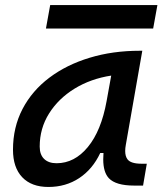

<svg xmlns="http://www.w3.org/2000/svg" viewBox="-20 -721 636 751"><path d="M169.4 10.3Q103 10.3 66.9 -27.8Q30.8 -65.9 30.8 -135.3Q30.8 -223.1 68.1 -294.7Q105.5 -366.2 172.9 -417Q240.2 -467.8 330.6 -495.1Q420.9 -522.5 526.9 -522.5H536.6L472.2 -154.8Q469.7 -141.6 469.7 -130.4Q469.7 -109.9 478.5 -98.1Q491.2 -80.6 534.2 -80.6H554.2L539.6 4.9H504.9Q433.1 4.9 405.8 -23.9Q383.8 -47.4 383.8 -97.7Q383.8 -109.4 384.8 -122.6H372.1Q342.3 -59.1 289.8 -24.4Q237.3 10.3 169.4 10.3ZM201.2 -82.5Q271.5 -82.5 323.7 -146Q376 -209.5 397 -325.7L415 -425.3Q335 -413.1 271.7 -374.3Q208.5 -335.4 171.9 -277.1Q135.3 -218.8 135.3 -147.5Q135.3 -116.2 152.6 -99.4Q169.9 -82.5 201.2 -82.5ZM159.7 -609.4 176.3 -701.2H595.7L579.1 -609.4Z"/></svg>

Font: CaskaydiaCove NFP
Style: Italic
Weight: 400
Italic angle: -10°
Designer: Aaron Bell
Foundry: Saja Typeworks
Version: Version 2111.001; VTT 6.35;Nerd Fonts 3.1.1